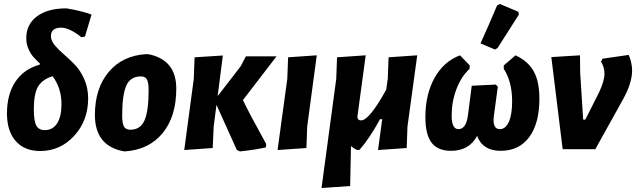

<svg xmlns="http://www.w3.org/2000/svg" viewBox="-20 -750 3197 965"><path d="M182 9Q103 9 59 -41Q15 -91 15 -180Q15 -276 57.5 -339.5Q100 -403 179 -425L181 -430Q158 -452 145.5 -466.5Q133 -481 122.5 -505.5Q112 -530 112 -558Q112 -628 166 -668Q220 -708 314 -708Q383 -697 440 -677L407 -566L389 -563Q329 -611 287 -611Q236 -611 236 -568Q236 -545 255.5 -522Q275 -499 302.5 -475.5Q330 -452 357 -424Q384 -396 403.5 -352Q423 -308 423 -255Q423 -144 353 -67.5Q283 9 182 9ZM150 -201Q150 -142 162.5 -119Q175 -96 205 -96Q245 -96 267 -130Q289 -164 289 -226Q289 -308 244 -367Q191 -350 170.5 -313.5Q150 -277 150 -201Z M716 -478 729 -477Q866 -448 866 -305Q866 -164 797 -80.5Q728 3 607 11L594 9Q457 -21 457 -172Q457 -306 526.5 -388.5Q596 -471 716 -478ZM688 -366Q635 -366 614.5 -319Q594 -272 594 -169Q594 -130 603 -114Q612 -98 635 -98Q686 -98 706.5 -145.5Q727 -193 727 -296Q727 -335 718.5 -350.5Q710 -366 688 -366Z M906 4 954 -354 958 -462 1100 -471 1074 -267 1189 -416 1216 -467H1370L1201 -247Q1228 -189 1318 -26L1316 -9Q1262 3 1186 11L1170 3L1068 -223L1054 -114L1049 -6Z M1572 -472 1524 -114 1520 -6 1375 4 1424 -354 1428 -462Z M1777 -169Q1774 -145 1795 -145Q1836 -145 1921 -299L1929 -354L1933 -462L2077 -472L2028 -114L2024 -6L1880 4L1901 -151H1890Q1838 -55 1787 3L1775 4Q1757 -4 1744 -16L1740 185L1596 195L1670 -354L1674 -462L1818 -472Z M2478 -722 2492 -730 2585 -691 2588 -677Q2541 -602 2481 -509L2468 -501L2395 -532Q2438 -626 2478 -722ZM2247 8Q2180 8 2149 -33Q2118 -74 2118 -161Q2118 -276 2164 -358.5Q2210 -441 2292 -472L2341 -421L2340 -404Q2298 -365 2274 -302Q2250 -239 2250 -169Q2250 -101 2284 -101Q2323 -101 2332 -171L2351 -319L2472 -325L2482 -314L2462 -166Q2454 -101 2492 -101Q2521 -101 2537.5 -137.5Q2554 -174 2554 -241Q2554 -339 2512 -404V-421L2571 -472Q2634 -443 2662.5 -391.5Q2691 -340 2691 -254Q2691 -130 2640 -61Q2589 8 2496 8Q2406 8 2378 -67Q2338 8 2247 8Z M3140 -474Q3157 -434 3157 -395Q3157 -333 3111 -250L2972 0H2808L2751 -463L2895 -472L2896 -384L2911 -149H2922L2991 -286Q3018 -343 3018 -380Q3018 -412 3001 -440L3008 -455Z"/></svg>

Font: Alegreya Sans ExtraBold
Style: Italic
Weight: 800
Italic angle: -7°
Designer: Juan Pablo del Peral
Foundry: Huerta Tipografica
Version: Version 2.007